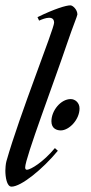

<svg xmlns="http://www.w3.org/2000/svg" viewBox="-68 -690 339 717"><path d="M183 -529C204 -591 221 -631 221 -636C221 -654 204 -670 195 -670C179 -670 138 -658 72 -626L78 -613C100 -623 134 -634 134 -605C134 -583 5 -261 -44 -88C-47 -78 -48 -58 -48 -53C-48 -30 -43 7 -25 7C11 7 91 -58 148 -127L137 -137C93 -84 47 -57 33 -56C28 -56 26 -59 26 -65C26 -99 134 -384 183 -529ZM196 -320C159 -320 124 -277 124 -237C124 -209 145 -203 159 -203C190 -203 229 -243 229 -285C229 -307 212 -320 196 -320Z"/></svg>

Font: Romanesco
Style: Regular
Weight: 400
Designer: Astigmatic (AOETI)
Foundry: Astigmatic (AOETI)
Version: Version 1.000